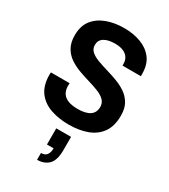

<svg xmlns="http://www.w3.org/2000/svg" viewBox="-239 -809 1076 1225"><g transform="rotate(30 299.5 -196.0)"><path d="M302 12Q230 12 170 -8.5Q110 -29 74.5 -75.5Q39 -122 38 -201Q38 -206 38.5 -211.5Q39 -217 39 -220H177Q177 -217 176.5 -212Q176 -207 176 -203Q176 -151 208.5 -127Q241 -103 301 -103Q422 -103 422 -186Q422 -216 402 -235.5Q382 -255 349 -268Q316 -281 276.5 -292.5Q237 -304 197.5 -318.5Q158 -333 125 -355.5Q92 -378 72 -413.5Q52 -449 52 -502Q52 -571 86 -614Q120 -657 177 -678Q234 -699 303 -699Q372 -699 427 -678.5Q482 -658 515 -615Q548 -572 548 -502V-486H413V-497Q413 -538 384.5 -561Q356 -584 304 -584Q252 -584 223 -566Q194 -548 194 -513Q194 -484 214 -466Q234 -448 267 -435.5Q300 -423 339.5 -411.5Q379 -400 418.5 -385.5Q458 -371 491 -348.5Q524 -326 544 -291.5Q564 -257 564 -204Q564 -127 530.5 -79.5Q497 -32 438 -10Q379 12 302 12ZM241 307V257Q270 257 283 239.5Q296 222 296 191H247V72H356V168Q356 244 325 275.5Q294 307 241 307Z"/></g></svg>

Font: Archivo SemiCondensed
Style: Bold
Weight: 680
Width: 4
Designer: Hector Gatti
Foundry: Omnibus-Type
Version: Version 2.001; ttfautohint (v1.8.3)